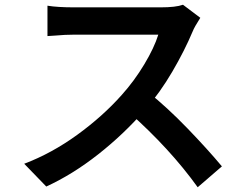

<svg xmlns="http://www.w3.org/2000/svg" viewBox="-20 -750 1040 809"><path d="M792 -618Q758 -537 706 -448Q654 -359 591 -287Q501 -184 393.5 -99.5Q286 -15 175 36L82 -60Q198 -104 305.5 -182Q413 -260 493 -350Q546 -409 588 -479Q630 -549 647 -604H611H547H471H395H331H294Q255 -604 211 -600Q185 -598 180 -598V-726Q222 -719 294 -719H334H400H477H554H618H656Q721 -719 751 -730L824 -675Q799 -636 792 -618ZM915 -49 813 39Q696 -124 521 -279L604 -362Q685 -297 769.5 -209.5Q854 -122 915 -49Z"/></svg>

Font: Merged Yaku Han JP SemiBold
Style: Regular
Weight: 600
Designer: Ryoko NISHIZUKA 西塚涼子 (kana, bopomofo & ideographs); Paul D. Hunt (Latin, Greek & Cyrillic); Sandoll Communications 산돌커뮤니
Foundry: Adobe
Version: Version 2.004